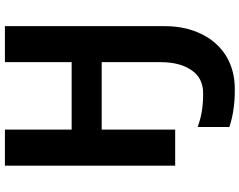

<svg xmlns="http://www.w3.org/2000/svg" viewBox="-120 -634 1004 805"><g transform="rotate(-90 382.5 -232.0)"><path d="M674.8 -43.9Q674.8 42 642.6 108.4Q611.3 174.3 551.8 212.4Q491.2 250 410.2 250Q361.3 250 324.2 244.1Q288.6 239.3 252 227.1V94.2Q284.2 106 315.4 111.3Q348.6 117.2 393.1 117.2Q457.5 117.2 490.2 68.4Q523.9 20 523.9 -61V-308.1H241.2V0H89.8V-713.9H241.2V-434.1H523.9V-713.9H674.8Z"/></g></svg>

Font: Droid Sans Thai
Style: Bold
Weight: 700
Designer: Steve Matteson
Foundry: Ascender Corporation
Version: Version 1.00